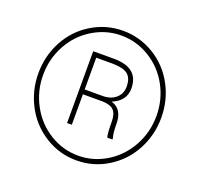

<svg xmlns="http://www.w3.org/2000/svg" viewBox="-126 -864 1069 1018"><g transform="rotate(20 408.5 -355.5)"><path d="M56.2 -356Q56.2 -454.6 101.8 -539.1Q147.5 -623.5 228.3 -672.1Q309.1 -720.7 402.8 -720.7Q496.6 -720.7 577.4 -672.1Q658.2 -623.5 703.9 -539.1Q749.5 -454.6 749.5 -356Q749.5 -258.8 705.1 -174.8Q660.6 -90.8 579.8 -40.3Q499 10.3 402.8 10.3Q306.6 10.3 225.8 -40.3Q145 -90.8 100.6 -174.8Q56.2 -258.8 56.2 -356ZM83 -356Q83 -265.1 125.5 -186.8Q168 -108.4 242.2 -62.5Q316.4 -16.6 402.8 -16.6Q488.8 -16.6 563 -62.5Q637.2 -108.4 679.7 -186.8Q722.2 -265.1 722.2 -356Q722.2 -447.3 679.7 -525.1Q637.2 -603 562.7 -648.4Q488.3 -693.8 402.8 -693.8Q316.9 -693.8 242.4 -648.4Q168 -603 125.5 -525.1Q83 -447.3 83 -356ZM316.4 -331.1V-159.2H289.6V-564.5H406.2Q547.4 -564.5 547.4 -447.3Q547.4 -377 472.7 -346.7Q537.1 -327.6 537.1 -245.1Q537.1 -190.9 545.4 -167V-159.2H516.6Q509.8 -176.8 509.8 -245.1Q509.8 -290 491 -310.1Q472.2 -330.1 426.3 -331.1ZM316.4 -358.4H416.5Q463.4 -358.4 491.9 -383.1Q520.5 -407.7 520.5 -447.8Q520.5 -495.6 495.4 -516.1Q470.2 -536.6 413.1 -537.6H316.4Z"/></g></svg>

Font: RobotoDraft Thin
Style: Regular
Weight: 250
Version: Version 2.001153; 2014